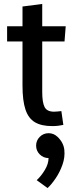

<svg xmlns="http://www.w3.org/2000/svg" viewBox="-20 -633 369 973"><path d="M291 -70 301 0Q286 3 273.5 4.5Q261 6 244 6Q190 6 157 -13.5Q124 -33 109 -78Q94 -123 94 -200V-423H16V-500H94V-600L194 -613V-500H313L307 -423H194V-167Q194 -114 206 -90.5Q218 -67 254 -67Q263 -67 271 -68Q279 -69 291 -70ZM226 168Q200 168 181.5 149.5Q163 131 163 105Q163 79 181.5 60.5Q200 42 226 42Q252 42 271 60Q302 89 306 126.5Q310 164 296.5 202Q283 240 261.5 271.5Q240 303 221 320L166 280Q189 259 207.5 228Q226 197 226 168Z"/></svg>

Font: Epunda Sans Medium
Style: Regular
Weight: 500
Designer: Simon Atzbach
Foundry: typofactur
Version: Version 2.204; ttfautohint (v1.8.4.7-5d5b)